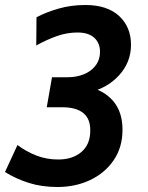

<svg xmlns="http://www.w3.org/2000/svg" viewBox="-50 -734 594 768"><path d="M180 14Q117 14 65 -2.5Q13 -19 -30 -46L20 -154Q54 -128 95 -112Q136 -96 183 -96Q240 -96 275.5 -126Q311 -156 311 -211Q312 -258 283.5 -281.5Q255 -305 199 -305H137L158 -425H218Q277 -425 313.5 -453Q350 -481 350 -527Q350 -562 327 -583Q304 -604 260 -604Q218 -604 177 -589.5Q136 -575 95 -552L96 -665Q134 -685 184 -699.5Q234 -714 291 -714Q379 -714 426.5 -670Q474 -626 474 -555Q474 -485 426 -432.5Q378 -380 301 -363L304 -386Q366 -373 403 -329.5Q440 -286 440 -215Q440 -145 405 -93.5Q370 -42 311 -14Q252 14 180 14Z"/></svg>

Font: Cabin VF Beta
Style: Italic
Weight: 400
Italic angle: -7°
Designer: Pablo Impallari
Foundry: Pablo Impallari. http://www.impallari.com Igino Marini. http://www.ikern.com
Version: Version 2.300